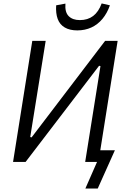

<svg xmlns="http://www.w3.org/2000/svg" viewBox="-20 -943 754 1118"><path d="M477 155 545 0H476L565 -558L557 -560L129 0H56L168 -705H246L156 -145L164 -143L592 -705H665L564 -68H649L549 155ZM430 -766Q386 -766 357 -783Q328 -800 316 -832.5Q304 -865 307 -912L361 -922Q357 -872 380 -849Q403 -826 445 -826Q491 -826 522.5 -850Q554 -874 572 -923L620 -912Q604 -866 576.5 -833Q549 -800 512 -783Q475 -766 430 -766Z"/></svg>

Font: Nunito Sans 7pt Condensed
Style: Italic
Weight: 400
Width: 3
Italic angle: -9°
Designer: Vernon Adams
Foundry: Vernon Adams
Version: Version 3.101;gftools[0.9.27]